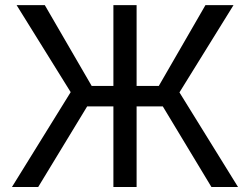

<svg xmlns="http://www.w3.org/2000/svg" viewBox="-20 -748 1000 768"><path d="M526.4 -727.5V0H433.6V-727.5ZM27.8 0 262.7 -379.4 46.4 -727.5H159.2L346.7 -404.3H615.2L801.8 -727.5H914.1L697.8 -378.4L932.1 0H825.7L631.3 -322.3H328.6L132.8 0Z"/></svg>

Font: Inter Variable
Style: Regular
Weight: 400
Designer: Rasmus Andersson
Foundry: rsms
Version: Version 4.001;git-9221beed3